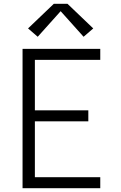

<svg xmlns="http://www.w3.org/2000/svg" viewBox="-20 -993 640 1013"><path d="M99 0V-735H509V-677H164V-411H446V-353H164V-58H509V0ZM179 -799 128 -843 264 -973H336L472 -843L421 -799L300 -934Z"/></svg>

Font: Iosevka SS04 Light Extended
Style: Regular
Weight: 300
Width: 7
Monospace: yes
Designer: Belleve Invis
Foundry: Belleve Invis
Version: Version 19.0.0; ttfautohint (v1.8.4)